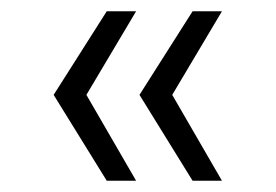

<svg xmlns="http://www.w3.org/2000/svg" viewBox="-20 -372 488 340"><path d="M75 -204 169 -352H221L133 -204L221 -52H169ZM227 -204 321 -352H373L285 -204L373 -52H321Z"/></svg>

Font: BellefairVN
Style: Regular
Weight: 400
Designer: Nick Shinn, Liron Lavi Turkenic
Foundry: Shinntype
Version: Version 1.003